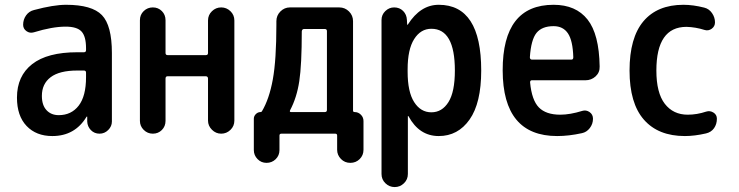

<svg xmlns="http://www.w3.org/2000/svg" viewBox="-20 -550 3040 790"><path d="M297.9 -259.8Q224.6 -259.8 188.5 -232.4Q152.3 -205.1 152.3 -155.3Q152.3 -117.2 171.4 -96.7Q190.4 -76.2 221.7 -76.2Q273.4 -76.2 303.7 -115.2Q334 -154.3 334 -232.4V-251Q334 -259.8 325.2 -259.8ZM195.3 9.8Q128.9 9.8 89.4 -31.7Q49.8 -73.2 49.8 -148.4Q49.8 -237.3 112.3 -286.1Q174.8 -335 297.9 -335H325.2Q334 -335 334 -343.8V-351.6Q334 -400.4 315.4 -420.4Q296.9 -440.4 250 -440.4Q195.3 -440.4 119.1 -417Q102.5 -412.1 88.9 -421.9Q75.2 -431.6 75.2 -448.2Q75.2 -469.7 87.4 -486.8Q99.6 -503.9 120.1 -508.8Q200.2 -530.3 252 -530.3Q358.4 -530.3 399.4 -487.8Q440.4 -445.3 440.4 -332V-49.8Q440.4 -30.3 425.3 -15.1Q410.2 0 389.6 0Q368.2 0 354 -14.6Q339.8 -29.3 338.9 -49.8V-69.3Q338.9 -70.3 337.9 -70.3Q335.9 -70.3 335.9 -69.3Q288.1 9.8 195.3 9.8Z M555.7 -52.7V-466.8Q555.7 -489.3 571.3 -504.4Q586.9 -519.5 608.9 -519.5Q630.9 -519.5 646 -504.4Q661.1 -489.3 661.1 -466.8V-332Q661.1 -323.2 669.9 -323.2H827.1Q835.9 -323.2 835.9 -332V-465.8Q835.9 -488.3 852.1 -503.9Q868.2 -519.5 890.1 -519.5Q912.1 -519.5 928.2 -503.9Q944.3 -488.3 944.3 -465.8V-53.7Q944.3 -31.2 928.2 -15.6Q912.1 0 890.1 0Q868.2 0 852.1 -16.1Q835.9 -32.2 835.9 -53.7V-226.6Q835.9 -235.4 827.1 -236.3H669.9Q661.1 -236.3 661.1 -226.6V-52.7Q661.1 -30.3 646 -15.1Q630.9 0 608.9 0Q586.9 0 571.3 -15.6Q555.7 -31.2 555.7 -52.7Z M1173.8 -96.7Q1169.9 -88.9 1177.7 -88.9H1316.4Q1325.2 -88.9 1325.2 -97.7V-421.9Q1325.2 -430.7 1316.4 -430.7H1231.4Q1222.7 -430.7 1221.7 -420.9Q1221.7 -283.2 1211.4 -215.8Q1201.2 -148.4 1173.8 -96.7ZM1024.4 67.4V-61.5Q1024.4 -72.3 1032.7 -80.6Q1041 -88.9 1051.8 -88.9Q1055.7 -88.9 1057.6 -91.8Q1087.9 -142.6 1102.5 -223.1Q1117.2 -303.7 1117.2 -448.2V-462.9Q1117.2 -486.3 1133.8 -502.9Q1150.4 -519.5 1172.9 -519.5H1376Q1399.4 -519.5 1416 -502.9Q1432.6 -486.3 1432.6 -462.9V-94.7Q1432.6 -88.9 1439.5 -88.9Q1454.1 -88.9 1464.8 -78.1Q1475.6 -67.4 1475.6 -51.8V66.4Q1475.6 88.9 1460 104.5Q1444.3 120.1 1421.4 120.1Q1398.4 120.1 1382.8 104Q1367.2 87.9 1367.2 66.4V7.8Q1367.2 0 1359.4 0H1137.7Q1129.9 0 1129.9 7.8V67.4Q1129.9 89.8 1114.3 105Q1098.6 120.1 1076.7 120.1Q1054.7 120.1 1039.6 104.5Q1024.4 88.9 1024.4 67.4Z M1657.2 -264.6V-254.9Q1657.2 -171.9 1684.1 -129.9Q1710.9 -87.9 1754.9 -87.9Q1798.8 -87.9 1825.2 -129.9Q1851.6 -171.9 1851.6 -259.8Q1851.6 -431.6 1754.9 -431.6Q1710.9 -431.6 1684.1 -389.2Q1657.2 -346.7 1657.2 -264.6ZM1549.8 166V-467.8Q1549.8 -489.3 1565.4 -504.4Q1581.1 -519.5 1601.6 -519.5Q1624 -519.5 1638.7 -504.9Q1653.3 -490.2 1654.3 -467.8L1655.3 -448.2H1656.2Q1658.2 -448.2 1658.2 -449.2Q1710 -530.3 1785.2 -530.3Q1960 -530.3 1960 -259.8Q1960 -126 1912.1 -58.1Q1864.3 9.8 1785.2 9.8Q1705.1 9.8 1661.1 -71.3Q1661.1 -72.3 1659.2 -72.3H1658.2V166Q1658.2 188.5 1642.1 204.1Q1626 219.7 1604 219.7Q1582 219.7 1565.9 204.1Q1549.8 188.5 1549.8 166Z M2257.8 -442.4Q2210 -442.4 2187.5 -414.6Q2165 -386.7 2160.2 -314.5Q2160.2 -305.7 2168 -304.7H2331.1Q2338.9 -304.7 2338.9 -314.5Q2336.9 -382.8 2316.9 -412.6Q2296.9 -442.4 2257.8 -442.4ZM2272.5 9.8Q2048.8 9.8 2048.3 -260.3Q2047.9 -530.3 2257.8 -530.3Q2349.6 -530.3 2397.5 -469.7Q2445.3 -409.2 2447.3 -276.4Q2448.2 -252 2430.7 -235.8Q2413.1 -219.7 2388.7 -219.7H2168Q2161.1 -219.7 2161.1 -210.9Q2168 -137.7 2197.3 -107.9Q2226.6 -78.1 2285.2 -78.1Q2325.2 -78.1 2376 -93.8Q2391.6 -98.6 2405.8 -88.9Q2419.9 -79.1 2419.9 -61.5Q2419.9 -40 2406.7 -22.9Q2393.6 -5.9 2374 -2Q2320.3 9.8 2272.5 9.8Z M2797.9 9.8Q2688.5 9.8 2629.4 -57.6Q2570.3 -125 2570.3 -259.8Q2570.3 -394.5 2627.4 -462.4Q2684.6 -530.3 2792 -530.3Q2832 -530.3 2877.9 -518.6Q2897.5 -513.7 2909.7 -496.1Q2921.9 -478.5 2921.9 -458Q2921.9 -441.4 2908.2 -431.6Q2894.5 -421.9 2878.9 -426.8Q2841.8 -438.5 2804.7 -439.5Q2680.7 -439.5 2680.7 -259.8Q2680.7 -168 2715.3 -123Q2750 -78.1 2809.6 -78.1Q2847.7 -78.1 2885.7 -90.8Q2901.4 -95.7 2915.5 -86.9Q2929.7 -78.1 2929.7 -61.5Q2929.7 -39.1 2918 -22.5Q2906.2 -5.9 2884.8 -1Q2837.9 9.8 2797.9 9.8Z"/></svg>

Font: Rounded Mgen+ 2m medium
Style: Regular
Weight: 500
Designer: [Source Han Sans]
Ryoko NISHIZUKA  (kana & ideographs); Paul D. Hunt (Latin, Greek & Cyrillic); Wenlong ZHANG  (bopomofo
Version: Version 1.059.20150602